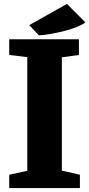

<svg xmlns="http://www.w3.org/2000/svg" viewBox="-20 -958 455 978"><path d="M321 -938 415 -844Q384 -820 308.5 -800.5Q233 -781 178 -778L129 -830ZM119 -88V-667L27 -678V-758H382V-678L295 -666V-89L387 -68V0H27V-68Z"/></svg>

Font: Martel Heavy
Style: Regular
Weight: 900
Designer: Dan Reynolds
Foundry: Dan Reynolds
Version: Version 1.001; ttfautohint (v1.1) -l 5 -r 5 -G 72 -x 0 -D la